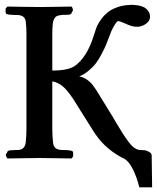

<svg xmlns="http://www.w3.org/2000/svg" viewBox="-20 -675 669 819"><path d="M579.1 -35.2Q582 -35.2 587.4 -34.7Q592.8 -34.2 595.2 -34.2Q606 -33.2 616.5 -26.9Q627 -20.5 627 -12.2L628.9 124H574.2Q564 81.5 546.9 47.1Q529.8 12.7 509.8 2Q474.6 -14.6 442.6 -41.3Q410.6 -67.9 388.2 -101.1Q387.2 -103 384.5 -106.4Q381.8 -109.9 380.9 -111.8Q342.8 -172.9 312 -221.2Q311 -222.7 304.2 -233.9Q275.9 -280.3 253.2 -301.8Q230.5 -323.2 203.1 -328.1V-127.9Q203.1 -94.7 206.1 -68.8Q207.5 -51.8 216.3 -43.9Q225.1 -36.1 243.2 -35.2Q278.3 -35.2 288.1 -30.8Q292 -28.3 292 -22.9V-7.8Q291 -6.3 288.6 -3.4Q286.1 -0.5 285.2 1Q280.3 1 225.6 0Q170.9 -1 148.9 -1Q128.9 -1 73 0Q17.1 1 12.2 1Q4.9 -6.3 4.9 -16.1Q5.9 -17.6 8.1 -21Q10.3 -24.4 11.2 -25.9Q11.2 -34.2 30.8 -34.2Q40.5 -35.2 58.1 -35.2Q86.9 -37.6 89.8 -68.8Q92.8 -94.2 92.8 -127V-527.8Q92.8 -559.1 90.8 -573.2Q90.3 -591.8 82.5 -600.6Q74.7 -609.4 58.1 -610.8Q40.5 -610.8 30.8 -611.8Q18.1 -611.8 7.8 -615.2Q3.9 -619.1 3.9 -623V-638.2Q4.9 -639.6 7.6 -642.6Q10.3 -645.5 11.2 -647Q16.6 -647 71.3 -646Q126 -645 147 -645H150.9Q170.9 -645 225.8 -646Q280.8 -647 285.2 -647Q291 -641.1 291 -629.9Q290 -628.4 288.1 -625Q286.1 -621.6 285.2 -620.1Q285.2 -611.8 265.1 -611.8Q252.4 -611.8 246.8 -611.6Q241.2 -611.3 231.9 -609.4Q222.7 -607.4 218.3 -603.8Q213.9 -600.1 210 -592.3Q206.1 -584.5 205.1 -573.2Q203.1 -559.1 203.1 -526.9V-374Q258.8 -374 287.1 -387.2Q288.6 -388.2 292 -389.6Q295.4 -391.1 296.9 -392.1Q351.1 -429.2 380.9 -525.9Q381.8 -527.8 382.6 -530.5Q383.3 -533.2 384.5 -536.6Q385.7 -540 386.2 -542Q389.6 -554.2 395.5 -566.7Q401.4 -579.1 413.1 -595Q424.8 -610.8 440.2 -623Q455.6 -635.3 479.7 -644Q503.9 -652.8 532.2 -653.8Q543.5 -655.3 551.8 -653.8Q587.4 -651.9 603.8 -637.5Q620.1 -623 620.1 -604Q620.1 -587.4 605.2 -575.4Q590.3 -563.5 570.8 -561H558.1Q540.5 -562 513.2 -575.2Q490.7 -585 483.9 -585Q481 -585 475.6 -578.4Q470.2 -571.8 461.9 -556.4Q453.6 -541 446.8 -521Q438.5 -498.5 432.4 -483.9Q426.3 -469.2 413.8 -445.3Q401.4 -421.4 389.2 -405.3Q377 -389.2 357.9 -373.3Q338.9 -357.4 317.9 -349.1Q335.9 -346.2 353.5 -333.5Q371.1 -320.8 381.8 -303.2Q387.7 -294.4 389.2 -293Q419.4 -243.2 460 -178.2Q473.6 -153.8 488.8 -129.9Q518.6 -80.1 538.1 -57.9Q557.6 -35.6 579.1 -35.2Z"/></svg>

Font: Common Serif SemiBold
Style: Regular
Weight: 600
Designer: Philipp H. Poll, Khaled Hosny
Foundry: Stefan Peev, Context Ltd.
Version: Version 1.026